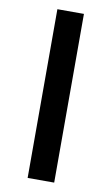

<svg xmlns="http://www.w3.org/2000/svg" viewBox="-85 -781 479 826"><g transform="rotate(10 154.5 -368.5)"><path d="M97 0V-737H213V0Z"/></g></svg>

Font: Noto Sans SC Medium
Style: Regular
Weight: 500
Designer: Ryoko NISHIZUKA  (kana, bopomofo & ideographs); Paul D. Hunt (Latin, Greek & Cyrillic); Sandoll Communications , Soo-you
Foundry: Adobe
Version: Version 2.004-H2;hotconv 1.0.118;makeotfexe 2.5.65603